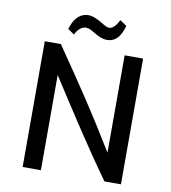

<svg xmlns="http://www.w3.org/2000/svg" viewBox="-88 -877 850 952"><g transform="rotate(10 337.5 -400.5)"><path d="M182 -479C295 -304 401 -140 502 0H585V-633H492V-143C377 -332 294 -454 171 -633H90V0H182V-479ZM475 -778 441 -801C429 -776 411 -754 392 -754C382 -754 368 -762 358 -768C356 -770 354 -771 352 -772C329 -785 306 -798 280 -798C245 -798 211 -774 194 -713L227 -691C235 -713 257 -735 280 -735C295 -735 308 -727 323 -718C326 -716 329 -715 332 -713C346 -705 367 -693 392 -693C430 -693 458 -717 475 -778Z"/></g></svg>

Font: Tajawal Medium
Style: Regular
Weight: 500
Designer: Boutros Fonts
Foundry: Created by Boutros International 2017
Version: Version 1.700